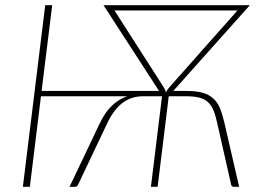

<svg xmlns="http://www.w3.org/2000/svg" viewBox="-20 -723 1005 743"><path d="M604.5 -399.5Q611.5 -388.5 616 -381Q620.5 -373.5 622 -365.5Q626 -373.5 632 -381Q638 -388.5 648 -399.5L899 -682.5H423ZM702.5 -371Q740 -371 764.5 -364Q789 -357 805.2 -342.2Q821.5 -327.5 831 -304.5Q840.5 -281.5 848 -249.5L905.5 0H885Q877 0 874.5 -8L821 -245Q814.5 -275 806.5 -295Q798.5 -315 785.2 -327.5Q772 -340 751.2 -345.2Q730.5 -350.5 699 -350.5H633L590 0H564L607 -350.5H533.5Q513 -350.5 494 -345Q475 -339.5 457.5 -327.2Q440 -315 424.2 -294.8Q408.5 -274.5 394.5 -245L282 -8Q278.5 0 269.5 0H249L366.5 -246.5Q386 -288 412.5 -313.5Q439 -339 472 -350.5H138.5L95.5 0H68.5L155 -703H182L141 -371H595.5L380.5 -703H947L650.5 -371Z"/></svg>

Font: Lato ExtraLight
Style: Italic
Weight: 275
Italic angle: -7°
Designer: Lukasz Dziedzic with Adam Twardoch and Botio Nikoltchev
Foundry: tyPoland Lukasz Dziedzic
Version: Version 2.015; 2015-08-06; http://www.latofonts.com/